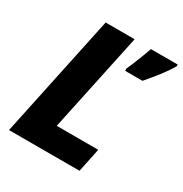

<svg xmlns="http://www.w3.org/2000/svg" viewBox="-166 -842 925 969"><g transform="rotate(30 296.5 -357.0)"><path d="M21 0 172 -714H341L219 -139H461L432 0ZM379 -565Q393 -596 409.5 -638Q426 -680 437 -712H593V-702Q572 -666 542.5 -628Q513 -590 480 -552H379Z"/></g></svg>

Font: Noto Sans ExtraBold
Style: Italic
Weight: 800
Italic angle: -12°
Designer: Monotype Design Team
Foundry: Monotype Imaging Inc.
Version: Version 2.013; ttfautohint (v1.8.4.7-5d5b)